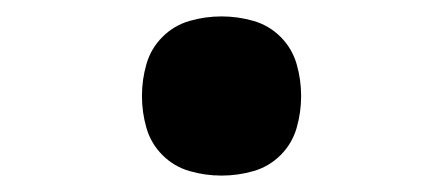

<svg xmlns="http://www.w3.org/2000/svg" viewBox="-20 -457 540 234"><path d="M250 -243Q230 -243 211 -248.5Q192 -254 178 -268Q164 -282 158.5 -301Q153 -320 153 -340Q153 -360 158.5 -379Q164 -398 178 -412Q192 -426 211 -431.5Q230 -437 250 -437Q270 -437 289 -431.5Q308 -426 322 -412Q336 -398 341.5 -379Q347 -360 347 -340Q347 -320 341.5 -301Q336 -282 322 -268Q308 -254 289 -248.5Q270 -243 250 -243Z"/></svg>

Font: Iosevka Slab
Style: Bold
Weight: 700
Monospace: yes
Designer: Belleve Invis
Foundry: Belleve Invis
Version: Version 11.1.1; ttfautohint (v1.8.3)